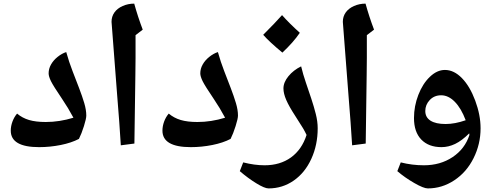

<svg xmlns="http://www.w3.org/2000/svg" viewBox="-20 -800 2758 1070"><path d="M198.2 20Q40 20 40 -71.8Q40 -96.7 49.3 -122.1Q58.6 -147.5 75.2 -167Q104 -142.6 141.8 -131.3Q179.7 -120.1 234.9 -120.1Q311.5 -120.1 389.2 -144Q359.4 -199.7 326.2 -248.5Q276.9 -321.3 263.9 -347.9Q251 -374.5 251 -391.1Q251 -417 264.4 -440.7Q277.8 -464.4 301.3 -483.2Q324.7 -502 349.1 -509.8Q364.7 -454.1 384.3 -403.8Q403.8 -353.5 420.9 -308.8Q438 -264.2 449.5 -225.8Q460.9 -187.5 460.9 -155.8Q460.9 -139.2 447.8 -97.2Q434.6 -55.2 419.9 -25.9Q377.9 -3.9 318.1 8.1Q258.3 20 198.2 20Z M735.4 -604V-478L734.4 -381.8L729 0L653.3 9.8Q646.5 -106 632.3 -277.8L601.6 -678.2Q601.6 -708 617.7 -730.7Q633.8 -753.4 663.8 -766.6Q693.8 -779.8 728 -779.8Q748.5 -705.6 775.4 -634.8Z M1043.5 20Q885.3 20 885.3 -71.8Q885.3 -96.7 894.5 -122.1Q903.8 -147.5 920.4 -167Q949.2 -142.6 987.1 -131.3Q1024.9 -120.1 1080.1 -120.1Q1156.7 -120.1 1234.4 -144Q1204.6 -199.7 1171.4 -248.5Q1122.1 -321.3 1109.1 -347.9Q1096.2 -374.5 1096.2 -391.1Q1096.2 -417 1109.6 -440.7Q1123 -464.4 1146.5 -483.2Q1169.9 -502 1194.3 -509.8Q1210 -454.1 1229.5 -403.8Q1249 -353.5 1266.1 -308.8Q1283.2 -264.2 1294.7 -225.8Q1306.2 -187.5 1306.2 -155.8Q1306.2 -139.2 1293 -97.2Q1279.8 -55.2 1265.1 -25.9Q1223.1 -3.9 1163.3 8.1Q1103.5 20 1043.5 20Z M1476.6 250Q1454.6 250 1408.2 221.4Q1361.8 192.9 1316.4 153.8L1335.4 105Q1398.4 121.1 1454.6 121.1Q1541 121.1 1601.6 77.4Q1662.1 33.7 1688.5 -47.9Q1678.2 -69.3 1668.9 -85Q1659.7 -100.6 1624.5 -155.3Q1591.3 -206.1 1575.4 -242.4Q1559.6 -278.8 1559.6 -307.1Q1559.6 -341.3 1587.4 -375.2Q1615.2 -409.2 1658.2 -430.2Q1668.9 -385.3 1684.6 -339.8Q1700.2 -294.4 1714.8 -250.2Q1729.5 -206.1 1740 -164.3Q1750.5 -122.6 1750.5 -85Q1750.5 7.3 1715.1 85Q1679.7 162.6 1616.9 206.3Q1554.2 250 1476.6 250ZM1650.9 -617.2Q1615.2 -564.5 1553.7 -506.8Q1480.5 -567.4 1446.8 -606Q1517.6 -676.8 1551.8 -715.8Q1592.3 -669.9 1650.9 -617.2Z M2024.4 -604V-478L2023.4 -381.8L2018.1 0L1942.4 9.8Q1935.5 -106 1921.4 -277.8L1890.6 -678.2Q1890.6 -708 1906.7 -730.7Q1922.9 -753.4 1952.9 -766.6Q1982.9 -779.8 2017.1 -779.8Q2037.6 -705.6 2064.5 -634.8Z M2658.2 -85Q2658.2 3.4 2619.1 81.5Q2580.1 159.7 2511.7 204.8Q2443.4 250 2364.3 250Q2340.8 250 2288.3 219.7Q2235.8 189.5 2194.3 153.8L2213.4 105Q2276.4 121.1 2342.3 121.1Q2434.1 121.1 2502.4 75.4Q2570.8 29.8 2596.2 -47.9L2595.2 -52.7V-57.1Q2554.2 -16.1 2516.6 2Q2479 20 2440.4 20Q2368.7 20 2327.9 -22.2Q2287.1 -64.5 2287.1 -142.1Q2287.1 -208.5 2311.3 -271Q2335.4 -333.5 2375.5 -371.8Q2415.5 -410.2 2459.5 -410.2Q2509.8 -410.2 2554.2 -364.7Q2598.6 -319.3 2628.4 -239.3Q2658.2 -159.2 2658.2 -85ZM2463.4 -108.9Q2515.1 -108.9 2575.2 -129.9Q2550.3 -196.3 2514.6 -232.7Q2479 -269 2438.5 -269Q2399.9 -269 2375 -242.7Q2350.1 -216.3 2350.1 -181.2Q2350.1 -146 2379.4 -127.4Q2408.7 -108.9 2463.4 -108.9Z"/></svg>

Font: Sahl Naskh
Style: Bold
Weight: 700
Designer: Pascal Zoghbi
Version: Version 1.001